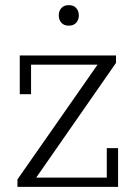

<svg xmlns="http://www.w3.org/2000/svg" viewBox="-20 -728 532 748"><path d="M48 -29 360 -476H101V-361H57V-512H432V-483L121 -36H396V-151H440V0H48ZM248 -628Q229 -628 219 -639.5Q209 -651 209 -667V-669Q209 -685 219 -696.5Q229 -708 248 -708Q267 -708 277 -696.5Q287 -685 287 -669V-667Q287 -651 277 -639.5Q267 -628 248 -628Z"/></svg>

Font: IBM Plex Serif Light
Style: Regular
Weight: 300
Designer: Mike Abbink, Paul van der Laan, Pieter van Rosmalen
Foundry: Bold Monday
Version: Version 3.001